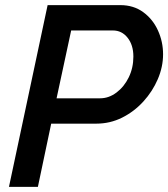

<svg xmlns="http://www.w3.org/2000/svg" viewBox="-20 -730 657 750"><path d="M166 -710H450Q502 -710 539.5 -682.5Q577 -655 597 -611Q617 -567 617 -518Q617 -469 596.5 -421Q576 -373 540 -333.5Q504 -294 457 -270.5Q410 -247 356 -247H180L128 0H15ZM371 -346Q405 -346 435 -368.5Q465 -391 483 -428Q501 -465 501 -509Q501 -554 478.5 -582.5Q456 -611 421 -611H258L201 -346Z"/></svg>

Font: Raleway SemiBold
Style: Italic
Weight: 600
Italic angle: -12°
Designer: Matt McInerney, Pablo Impallari, Rodrigo Fuenzalida
Foundry: Matt McInerney, Pablo Impallari, Rodrigo Fuenzalida
Version: Version 4.026